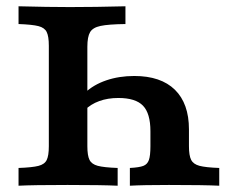

<svg xmlns="http://www.w3.org/2000/svg" viewBox="-20 -591 724 611"><path d="M581.3 -179.3V-125.8Q581.3 -96 588.3 -82.3Q595.3 -68.5 614.8 -63.3Q634.3 -58.1 677.7 -56.5V0Q630.8 -2.4 517.4 -2.4Q434.3 -2.4 393.3 0V-56.5Q423.2 -58.1 436.1 -63.1Q449 -68.1 453.8 -81.8Q458.7 -95.5 458.7 -125.8V-173.5Q458.7 -230 435.1 -254.6Q411.5 -279.2 356.6 -279.2Q322.9 -279.2 295.8 -269.3Q268.7 -259.5 250 -240.7V-295.3Q277.5 -321.4 318.2 -335.3Q358.9 -349.2 407.3 -349.2Q491.8 -349.2 536.6 -305.4Q581.3 -261.5 581.3 -179.3ZM258 -442.1V-125.8Q258 -96 264.8 -82.3Q271.6 -68.5 291.1 -63.3Q310.6 -58.1 354.4 -56.5V0Q305.4 -2.4 195 -2.4Q84.2 -2.4 39 0V-56.5Q82.8 -58.1 102.3 -63.1Q121.9 -68.1 128.6 -81.8Q135.4 -95.5 135.4 -125.8V-445.2Q135.4 -475.4 128.6 -489.1Q121.9 -502.9 102.3 -507.9Q82.8 -512.9 39 -514.5V-571Q133.5 -568.5 202.4 -568.5Q282.7 -568.5 379.2 -571V-514.5Q324.7 -513.8 300 -508.5Q275.3 -503.3 266.7 -488.7Q258 -474.1 258 -442.1Z"/></svg>

Font: Playfair Micro SmCond SmLight
Style: Regular
Weight: 360
Width: 4
Designer: Claus Eggers Sørensen
Foundry: Claus Eggers Sørensen
Version: Version 2.100;Glyphs 3.2 (3219)